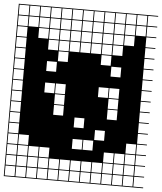

<svg xmlns="http://www.w3.org/2000/svg" viewBox="-64 -935 940 1115"><g transform="rotate(5 406.0 -377.5)"><path d="M0 -879.8H812.5V-875H754.8V-817.3H812.5V-812.5H754.8V-754.8H812.5V-750H754.8V-692.3H812.5V-687.5H754.8V-629.8H812.5V-625H754.8V-567.3H812.5V-562.5H754.8V-504.8H812.5V-500H754.8V-442.3H812.5V-437.5H754.8V-379.8H812.5V-375H754.8V-317.3H812.5V-312.5H754.8V-254.8H812.5V-250H754.8V-192.3H812.5V-187.5H754.8V-129.8H812.5V-125H754.8V-67.3H812.5V-62.5H754.8V-4.8H812.5V0H754.8V57.7H812.5V62.5H754.8V120.2H812.5V125H0ZM692.3 -817.3H750V-875H692.3ZM629.8 -817.3H687.5V-875H629.8ZM192.3 -817.3H250V-875H192.3ZM567.3 -817.3H625V-875H567.3ZM504.8 -817.3H562.5V-875H504.8ZM254.8 -817.3H312.5V-875H254.8ZM442.3 -817.3H500V-875H442.3ZM129.8 -817.3H187.5V-875H129.8ZM4.8 -817.3H62.5V-875H4.8ZM379.8 -817.3H437.5V-875H379.8ZM67.3 -817.3H125V-875H67.3ZM317.3 -817.3H375V-875H317.3ZM192.3 -754.8H250V-812.5H192.3ZM692.3 -754.8H750V-812.5H692.3ZM629.8 -754.8H687.5V-812.5H629.8ZM567.3 -754.8H625V-812.5H567.3ZM254.8 -754.8H312.5V-812.5H254.8ZM504.8 -754.8H562.5V-812.5H504.8ZM4.8 -754.8H62.5V-812.5H4.8ZM442.3 -754.8H500V-812.5H442.3ZM129.8 -754.8H187.5V-812.5H129.8ZM379.8 -754.8H437.5V-812.5H379.8ZM67.3 -754.8H125V-812.5H67.3ZM317.3 -754.8H375V-812.5H317.3ZM379.8 -692.3H437.5V-750H379.8ZM129.8 -692.3H187.5V-750H129.8ZM442.3 -692.3H500V-750H442.3ZM4.8 -692.3H62.5V-750H4.8ZM504.8 -692.3H562.5V-750H504.8ZM567.3 -692.3H625V-750H567.3ZM254.8 -692.3H312.5V-750H254.8ZM629.8 -692.3H687.5V-750H629.8ZM317.3 -692.3H375V-750H317.3ZM192.3 -692.3H250V-750H192.3ZM192.3 -629.8H250V-687.5H192.3ZM4.8 -629.8H62.5V-687.5H4.8ZM567.3 -629.8H625V-687.5H567.3ZM504.8 -629.8H562.5V-687.5H504.8ZM442.3 -629.8H500V-687.5H442.3ZM379.8 -629.8H437.5V-687.5H379.8ZM254.8 -629.8H312.5V-687.5H254.8ZM317.3 -629.8H375V-687.5H317.3ZM4.8 -567.3H62.5V-625H4.8ZM504.8 -567.3H562.5V-625H504.8ZM254.8 -567.3H312.5V-625H254.8ZM192.3 -504.8H250V-562.5H192.3ZM567.3 -504.8H625V-562.5H567.3ZM4.8 -504.8H62.5V-562.5H4.8ZM4.8 -442.3H62.5V-500H4.8ZM254.8 -379.8H312.5V-437.5H254.8ZM4.8 -379.8H62.5V-437.5H4.8ZM192.3 -379.8H250V-437.5H192.3ZM567.3 -379.8H625V-437.5H567.3ZM504.8 -379.8H562.5V-437.5H504.8ZM4.8 -317.3H62.5V-375H4.8ZM254.8 -317.3H312.5V-375H254.8ZM567.3 -317.3H625V-375H567.3ZM4.8 -254.8H62.5V-312.5H4.8ZM567.3 -254.8H625V-312.5H567.3ZM254.8 -254.8H312.5V-312.5H254.8ZM4.8 -192.3H62.5V-250H4.8ZM379.8 -192.3H437.5V-250H379.8ZM4.8 -129.8H62.5V-187.5H4.8ZM504.8 -129.8H562.5V-187.5H504.8ZM692.3 -67.3H750V-125H692.3ZM4.8 -67.3H62.5V-125H4.8ZM379.8 -67.3H437.5V-125H379.8ZM67.3 -67.3H125V-125H67.3ZM442.3 -67.3H500V-125H442.3ZM4.8 -4.8H62.5V-62.5H4.8ZM692.3 -4.8H750V-62.5H692.3ZM192.3 -4.8H250V-62.5H192.3ZM129.8 -4.8H187.5V-62.5H129.8ZM629.8 -4.8H687.5V-62.5H629.8ZM67.3 -4.8H125V-62.5H67.3ZM567.3 -4.8H625V-62.5H567.3ZM4.8 57.7H62.5V0H4.8ZM567.3 57.7H625V0H567.3ZM504.8 57.7H562.5V0H504.8ZM192.3 57.7H250V0H192.3ZM67.3 57.7H125V0H67.3ZM442.3 57.7H500V0H442.3ZM629.8 57.7H687.5V0H629.8ZM379.8 57.7H437.5V0H379.8ZM129.8 57.7H187.5V0H129.8ZM692.3 57.7H750V0H692.3ZM317.3 57.7H375V0H317.3ZM254.8 57.7H312.5V0H254.8ZM567.3 120.2H625V62.5H567.3ZM254.8 120.2H312.5V62.5H254.8ZM504.8 120.2H562.5V62.5H504.8ZM67.3 120.2H125V62.5H67.3ZM442.3 120.2H500V62.5H442.3ZM129.8 120.2H187.5V62.5H129.8ZM629.8 120.2H687.5V62.5H629.8ZM379.8 120.2H437.5V62.5H379.8ZM4.8 120.2H62.5V62.5H4.8ZM692.3 120.2H750V62.5H692.3ZM317.3 120.2H375V62.5H317.3ZM192.3 120.2H250V62.5H192.3Z"/></g></svg>

Font: Yarndings 12 Charted
Style: Regular
Weight: 400
Designer: Sarah Cadigan-Fried
Version: Version 1.000; ttfautohint (v1.8.4.7-5d5b)